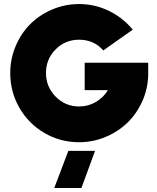

<svg xmlns="http://www.w3.org/2000/svg" viewBox="-20 -691 779 952"><path d="M30.8 -329.1Q30.8 -398.9 57.6 -462.4Q84.5 -525.9 130.1 -571.5Q175.8 -617.2 239 -644Q302.2 -670.9 372.1 -670.9Q450.7 -670.9 520.3 -637Q589.8 -603 638.2 -543.9L492.2 -440.9Q445.8 -494.1 372.1 -494.1Q303.2 -494.1 255.6 -446Q208 -397.9 208 -329.1Q208 -260.7 255.9 -211.9Q303.7 -163.1 372.1 -163.1Q417 -163.1 455.1 -185.3Q493.2 -207.5 515.1 -244.1H399.9V-379.9H714.8V-321.8Q713.9 -252.9 686.3 -190.7Q658.7 -128.4 612.8 -83.5Q566.9 -38.6 503.9 -12.2Q440.9 14.2 372.1 14.2Q278.8 14.2 200.2 -31.7Q121.6 -77.6 76.2 -156.5Q30.8 -235.4 30.8 -329.1ZM249 241.2 318.8 57.1H451.2L383.8 241.2Z"/></svg>

Font: Human Sans Black
Style: Regular
Weight: 800
Designer: Tim Radville
Foundry: Continuum
Version: Version 1.000;FEAKit 1.0